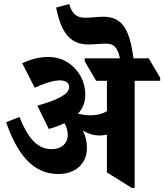

<svg xmlns="http://www.w3.org/2000/svg" viewBox="-20 -912 805 941"><path d="M266 -59C348 -59 406 -109 406 -186C406 -218 400 -245 386 -272C411 -257 438 -248 469 -248C482 -248 494 -250 504 -252V-67L626 9H640V-516H765V-531L709 -626H634C615 -777 574 -830 486 -830C458 -830 426 -825 397 -825C355 -825 333 -845 319 -892L255 -875C280 -748 327 -694 413 -694C440 -694 471 -698 499 -698C539 -698 555 -681 568 -626H395V-612L451 -516H504V-367C484 -355 457 -347 425 -347C404 -347 382 -350 362 -355C387 -381 398 -412 398 -448C398 -487 386 -528 361 -560C329 -603 281 -633 217 -633C173 -633 131 -622 89 -602L150 -482C195 -503 240 -518 274 -518C302 -518 319 -506 319 -486C319 -448 257 -421 163 -394L219 -280C249 -288 274 -298 296 -308C306 -291 312 -271 312 -250C312 -209 281 -181 234 -181C163 -181 118 -233 75 -339L10 -313C60 -170 133 -59 266 -59Z"/></svg>

Font: Noto Serif Devanagari SemiCondensed ExtraBold
Style: Regular
Weight: 800
Width: 4
Designer: Universal Thirst, Indian Type Foundry and the Monotype Design Team
Foundry: Monotype Imaging Inc.
Version: Version 2.004